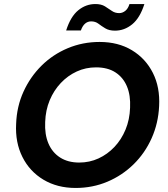

<svg xmlns="http://www.w3.org/2000/svg" viewBox="-20 -920 834 952"><path d="M355 12Q264 12 195.5 -29Q127 -70 91 -142Q55 -214 60 -306Q63 -392 96.5 -465.5Q130 -539 186 -594.5Q242 -650 316 -681Q390 -712 474 -712Q566 -712 634 -671Q702 -630 738 -558.5Q774 -487 769 -394Q765 -309 732 -235Q699 -161 642.5 -105.5Q586 -50 512.5 -19Q439 12 355 12ZM373 -114Q424 -114 468.5 -134.5Q513 -155 547.5 -191.5Q582 -228 602.5 -277.5Q623 -327 625 -386Q628 -447 609.5 -491.5Q591 -536 552.5 -561Q514 -586 456 -586Q405 -586 360.5 -565.5Q316 -545 281.5 -508.5Q247 -472 226.5 -423Q206 -374 204 -315Q201 -254 220 -209Q239 -164 278 -139Q317 -114 373 -114ZM308 -769Q330 -838 368 -869Q406 -900 453 -900Q482 -900 500.5 -888.5Q519 -877 534.5 -866Q550 -855 571 -855Q587 -855 601 -866Q615 -877 622 -900H696Q674 -831 635.5 -799.5Q597 -768 550 -768Q521 -768 502 -779.5Q483 -791 468 -802.5Q453 -814 432 -814Q415 -814 402 -803Q389 -792 381 -769Z"/></svg>

Font: DM Sans ExtraBold
Style: Italic
Weight: 800
Italic angle: -10°
Designer: Colophon Foundry, Jonny Pinhorn
Foundry: Colophon Foundry
Version: Version 4.004;gftools[0.9.30]